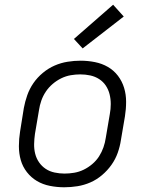

<svg xmlns="http://www.w3.org/2000/svg" viewBox="-20 -785 640 813"><path d="M252 8Q252 8 252 8Q252 8 252 8Q221 8 191 2Q161 -4 136.5 -18.5Q112 -33 94 -56Q76 -79 68 -107Q60 -135 60 -166Q60 -197 65 -228L81 -328Q86 -355 95.5 -382Q105 -409 121.5 -433Q138 -457 161.5 -476.5Q185 -496 211.5 -507.5Q238 -519 266 -523.5Q294 -528 321 -528Q321 -528 321 -528Q321 -528 321 -528Q352 -528 382 -522Q412 -516 437 -501.5Q462 -487 479.5 -464Q497 -441 505.5 -413Q514 -385 514 -354Q514 -323 509 -292L492 -192Q488 -165 478.5 -138Q469 -111 452 -87Q435 -63 412 -43.5Q389 -24 362.5 -12.5Q336 -1 308 3.5Q280 8 252 8ZM253 -50Q273 -50 294 -53.5Q315 -57 334.5 -66.5Q354 -76 371 -90.5Q388 -105 399.5 -123Q411 -141 418 -161Q425 -181 428 -202L445 -302Q449 -323 449 -344.5Q449 -366 444 -386Q439 -406 428 -422.5Q417 -439 400 -450Q383 -461 362.5 -465.5Q342 -470 320 -470Q300 -470 279.5 -466.5Q259 -463 239.5 -453.5Q220 -444 203 -429.5Q186 -415 174 -397Q162 -379 155 -359Q148 -339 145 -318L128 -218Q125 -197 124.5 -175.5Q124 -154 129 -134Q134 -114 145.5 -97.5Q157 -81 173.5 -70Q190 -59 211 -54.5Q232 -50 253 -50ZM330 -580 293 -620 459 -765 504 -715Z"/></svg>

Font: Iosevka SS04 Light Extended
Style: Italic
Weight: 300
Width: 7
Italic angle: -9°
Monospace: yes
Designer: Belleve Invis
Foundry: Belleve Invis
Version: Version 19.0.0; ttfautohint (v1.8.4)